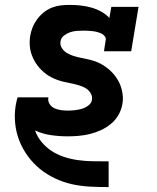

<svg xmlns="http://www.w3.org/2000/svg" viewBox="-20 -548 640 783"><path d="M422 215Q384 215 346 213Q308 211 272.5 203Q237 195 203.5 179Q170 163 143 141Q116 119 94.5 90Q73 61 59.5 27.5Q46 -6 42 -43.5Q38 -81 44 -118Q46 -127 47.5 -135Q49 -143 52 -151H177Q177 -151 177 -150Q177 -149 177 -149Q175 -135 182.5 -123.5Q190 -112 202 -106.5Q214 -101 228 -99Q242 -97 256 -97Q270 -97 284.5 -98.5Q299 -100 313 -104Q327 -108 340 -117.5Q353 -127 355 -141Q357 -154 351 -165.5Q345 -177 335 -184.5Q325 -192 312.5 -196.5Q300 -201 288 -204Q276 -207 263 -209.5Q250 -212 237.5 -215Q225 -218 213 -222.5Q201 -227 190 -232.5Q179 -238 169 -245.5Q159 -253 150 -261.5Q141 -270 133.5 -280Q126 -290 120 -301Q114 -312 109.5 -324Q105 -336 103 -348.5Q101 -361 101 -374Q101 -387 103 -401Q106 -419 113 -436.5Q120 -454 131.5 -469.5Q143 -485 158.5 -497.5Q174 -510 192 -517Q210 -524 228 -526Q246 -528 264 -528Q287 -528 309.5 -525.5Q332 -523 353 -517Q374 -511 393 -500.5Q412 -490 426 -475L434 -520H545L515 -339H404L411 -384Q413 -393 407 -400.5Q401 -408 393 -411.5Q385 -415 376 -417.5Q367 -420 357.5 -421Q348 -422 338.5 -422.5Q329 -423 320 -423Q306 -423 292.5 -422Q279 -421 266 -416.5Q253 -412 241 -403Q229 -394 227 -380Q224 -365 232 -352.5Q240 -340 252 -332.5Q264 -325 278 -320.5Q292 -316 306 -313Q320 -310 334.5 -307Q349 -304 363 -299.5Q377 -295 389.5 -288.5Q402 -282 413.5 -273.5Q425 -265 435 -255Q445 -245 453 -233.5Q461 -222 467 -209.5Q473 -197 476.5 -182.5Q480 -168 481 -153Q482 -138 479 -123Q475 -100 463 -79Q451 -58 432 -42.5Q413 -27 391 -17Q369 -7 346.5 -1.5Q324 4 301 6Q278 8 256 8Q221 8 187 3Q153 -2 123 -16Q132 10 150 31.5Q168 53 191 68Q214 83 241.5 92Q269 101 298 105Q327 109 356.5 109.5Q386 110 415 110Q417 110 418.5 110Q420 110 422 110H423V215Z"/></svg>

Font: Iosevka Etoile XBdObl
Style: Regular
Weight: 800
Italic angle: -9°
Designer: Belleve Invis
Foundry: Belleve Invis
Version: Version 15.5.2; ttfautohint (v1.8.4)